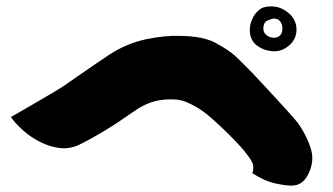

<svg xmlns="http://www.w3.org/2000/svg" viewBox="-20 -674 1040 599"><path d="M905 -584Q906 -554 883.5 -533.5Q861 -513 833 -514Q800 -516 778 -535Q756 -554 760 -592Q761 -600 767 -614.5Q773 -629 786.5 -641.5Q800 -654 823 -654Q854 -655 879 -634.5Q904 -614 905 -584ZM827 -557Q842 -554 851.5 -561.5Q861 -569 861 -584Q862 -595 855 -606Q848 -617 832 -616Q827 -615 815.5 -610.5Q804 -606 802 -591Q800 -575 808.5 -567Q817 -559 827 -557ZM712 -501Q723 -491 745 -469Q767 -447 792.5 -419.5Q818 -392 842 -366Q866 -340 883 -321Q900 -302 903 -298Q915 -284 927.5 -261.5Q940 -239 948 -215.5Q956 -192 954 -173Q952 -146 936.5 -121.5Q921 -97 894 -95Q875 -94 840 -101.5Q805 -109 767 -134Q771 -142 770 -156Q769 -170 746 -198Q742 -204 726 -221.5Q710 -239 687 -261.5Q664 -284 639 -306Q614 -328 591 -341Q581 -347 560.5 -356Q540 -365 508 -364Q474 -363 449.5 -354Q425 -345 404.5 -331Q384 -317 359 -300Q342 -288 317.5 -273Q293 -258 269 -244.5Q245 -231 226 -222Q196 -208 164 -212.5Q132 -217 102.5 -232.5Q73 -248 50 -269Q27 -290 14 -309Q16 -310 37 -322Q58 -334 87 -351Q116 -368 142.5 -383.5Q169 -399 182 -408Q199 -420 223.5 -437Q248 -454 274.5 -472Q301 -490 322 -504Q376 -539 435.5 -551.5Q495 -564 544 -562Q615 -561 654 -539.5Q693 -518 712 -501Z"/></svg>

Font: Potta One
Style: Regular
Weight: 400
Designer: 108,108go
Foundry: Font Zone 108
Version: Version 1.000